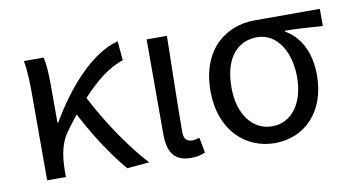

<svg xmlns="http://www.w3.org/2000/svg" viewBox="-62 -701 1562 858"><g transform="rotate(-10 719.5 -272.0)"><path d="M555 0C472 -89 383 -225 329 -332C396 -405 458 -451 518 -470L510 -557C393 -528 272 -395 186 -246H182V-416C182 -464 179 -514 172 -543H82C91 -495 92 -438 92 -394V0H177V-28C178 -99 189 -156 222 -200C239 -224 256 -246 273 -267C324 -167 396 -58 454 9Z M742 13C773 13 792 8 808 0L795 -69C783 -65 772 -63 762 -63C739 -63 724 -75 724 -106C724 -237 729 -396 731 -543H639V-113C639 -32 667 13 742 13Z M1124 13C1257 13 1361 -85 1361 -254C1361 -357 1321 -432 1254 -470V-474C1314 -473 1364 -470 1425 -465V-543H1128C1000 -543 880 -456 880 -265C880 -86 993 13 1124 13ZM1125 -63C1038 -63 975 -141 975 -265C975 -402 1040 -467 1126 -467C1220 -467 1272 -370 1272 -261C1272 -139 1211 -63 1125 -63Z"/></g></svg>

Font: Noto Sans JP Regular
Style: Regular
Weight: 400
Designer: Ryoko NISHIZUKA (kana & ideographs); Paul D. Hunt (Latin, Greek & Cyrillic); Wenlong ZHANG (bopomofo); Sandoll Communica
Foundry: Adobe Systems Incorporated
Version: Version 1.004;PS 1.004;hotconv 1.0.82;makeotf.lib2.5.63406